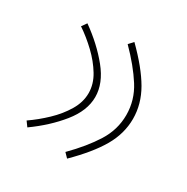

<svg xmlns="http://www.w3.org/2000/svg" viewBox="-117 -638 648 667"><g transform="rotate(30 207.5 -304.0)"><path d="M214.8 -304.2Q214.8 -358.9 171.1 -412.8Q127.4 -466.8 63 -512.7L48.8 -492.7Q83 -469.7 114.7 -439.5Q146.5 -409.2 167.2 -375Q188 -340.8 188 -304.2Q188 -268.1 167.2 -233.4Q146.5 -198.7 114.7 -168.5Q83 -138.2 48.8 -114.7L63 -95.2Q127.4 -141.1 171.1 -195.3Q214.8 -249.5 214.8 -304.2ZM366.2 -304.2Q366.2 -363.3 334.5 -418.2Q302.7 -473.1 236.8 -538.1L220.2 -520Q274.9 -464.8 307.1 -414.1Q339.4 -363.3 339.4 -304.2Q339.4 -245.1 307.1 -193.8Q274.9 -142.6 220.2 -87.4L236.8 -70.3Q302.7 -135.3 334.5 -190.2Q366.2 -245.1 366.2 -304.2Z"/></g></svg>

Font: Estedad VF
Style: Regular
Weight: 100
Designer: Amin Abedi
Version: Version 7.3